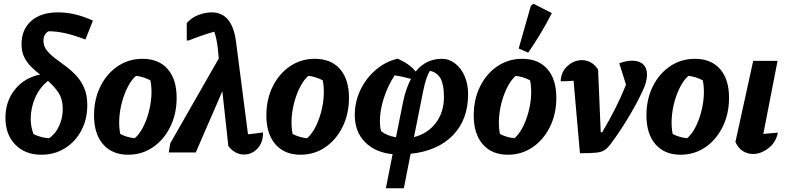

<svg xmlns="http://www.w3.org/2000/svg" viewBox="-20 -814 4203 1025"><path d="M201 12Q114 12 61.5 -42Q9 -96 9 -185Q9 -273 59.5 -336Q110 -399 194 -416Q168 -436 145.5 -458.5Q123 -481 109 -509.5Q95 -538 95 -578Q95 -657 147 -702.5Q199 -748 289 -748Q380 -748 476 -704L436 -603Q321 -648 238 -647Q212 -630 212 -597Q212 -568 229 -546Q246 -524 272.5 -504Q299 -484 329 -462Q359 -440 385.5 -412Q412 -384 429 -345.5Q446 -307 446 -253Q446 -177 414 -117Q382 -57 326.5 -22.5Q271 12 201 12ZM159 -98Q198 -79 241 -76Q274 -96 294.5 -139.5Q315 -183 315 -231Q315 -285 291.5 -320Q268 -355 236 -382Q192 -347 168 -293Q144 -239 144 -177Q144 -137 159 -98Z M664 12Q579 12 530.5 -43.5Q482 -99 482 -198Q482 -284 516 -352.5Q550 -421 608.5 -460.5Q667 -500 741 -500Q827 -500 875 -445.5Q923 -391 923 -292Q923 -206 889 -137Q855 -68 796.5 -28Q738 12 664 12ZM699 -76Q722 -95 741 -130Q760 -165 772.5 -209.5Q785 -254 788 -299.5Q791 -345 783 -385Q745 -405 706 -409Q683 -389 664 -353.5Q645 -318 632.5 -273.5Q620 -229 617 -183.5Q614 -138 622 -99Q655 -81 699 -76Z M881 0 889 -49 1148 -502 1144 -543Q1141 -575 1136 -599.5Q1131 -624 1124 -645Q1054 -625 988 -598H977V-691Q1004 -721 1040 -734.5Q1076 -748 1110 -748Q1220 -748 1240 -591L1304 -97Q1324 -99 1343.5 -101.5Q1363 -104 1384 -107Q1385 -53 1354.5 -21Q1324 11 1283 11Q1235 11 1199 -34L1167 -327L1025 0Z M1584 12Q1499 12 1450.5 -43.5Q1402 -99 1402 -198Q1402 -284 1436 -352.5Q1470 -421 1528.5 -460.5Q1587 -500 1661 -500Q1747 -500 1795 -445.5Q1843 -391 1843 -292Q1843 -206 1809 -137Q1775 -68 1716.5 -28Q1658 12 1584 12ZM1619 -76Q1642 -95 1661 -130Q1680 -165 1692.5 -209.5Q1705 -254 1708 -299.5Q1711 -345 1703 -385Q1665 -405 1626 -409Q1603 -389 1584 -353.5Q1565 -318 1552.5 -273.5Q1540 -229 1537 -183.5Q1534 -138 1542 -99Q1575 -81 1619 -76Z M2040 191 2076 9Q1983 0 1928.5 -55.5Q1874 -111 1874 -200Q1874 -270 1903.5 -332.5Q1933 -395 1985 -440Q2037 -485 2103 -501Q2169 -471 2199 -432Q2254 -500 2339 -500Q2378 -500 2410 -475Q2442 -450 2460.5 -407.5Q2479 -365 2479 -311Q2479 -175 2397.5 -91.5Q2316 -8 2172 7L2136 191ZM2313 -478Q2310 -475 2307 -472ZM2239 -327 2190 -82Q2264 -101 2307 -158Q2350 -215 2350 -297Q2350 -361 2332.5 -394Q2315 -427 2275 -436Q2254 -402 2239 -327ZM2015 -113Q2032 -100 2052 -92.5Q2072 -85 2094 -81L2132 -271Q2147 -342 2174 -393Q2130 -405 2087 -412Q2051 -358 2029.5 -291.5Q2008 -225 2008 -167Q2008 -153 2009.5 -139.5Q2011 -126 2015 -113Z M2691 12Q2606 12 2557.5 -43.5Q2509 -99 2509 -198Q2509 -284 2543 -352.5Q2577 -421 2635.5 -460.5Q2694 -500 2768 -500Q2854 -500 2902 -445.5Q2950 -391 2950 -292Q2950 -206 2916 -137Q2882 -68 2823.5 -28Q2765 12 2691 12ZM2726 -76Q2749 -95 2768 -130Q2787 -165 2799.5 -209.5Q2812 -254 2815 -299.5Q2818 -345 2810 -385Q2772 -405 2733 -409Q2710 -389 2691 -353.5Q2672 -318 2659.5 -273.5Q2647 -229 2644 -183.5Q2641 -138 2649 -99Q2682 -81 2726 -76ZM2800 -533 2749 -555 2814 -783 2828 -794 2926 -744Q2871 -636 2800 -533Z M3195 -108Q3276 -245 3322 -362L3286 -476Q3323 -490 3354 -490Q3393 -490 3413.5 -470.5Q3434 -451 3434 -416Q3434 -389 3421 -352Q3409 -323 3389 -284Q3369 -245 3344 -202.5Q3319 -160 3292 -119Q3265 -78 3239 -44Q3222 -22 3206.5 -12Q3191 -2 3162.5 1Q3134 4 3076 4L3042 -383Q3008 -380 2973 -380Q2975 -431 3010 -462Q3045 -493 3086 -493Q3112 -493 3134.5 -480.5Q3157 -468 3173 -442L3187 -108Z M3613 12Q3528 12 3479.5 -43.5Q3431 -99 3431 -198Q3431 -284 3465 -352.5Q3499 -421 3557.5 -460.5Q3616 -500 3690 -500Q3776 -500 3824 -445.5Q3872 -391 3872 -292Q3872 -206 3838 -137Q3804 -68 3745.5 -28Q3687 12 3613 12ZM3648 -76Q3671 -95 3690 -130Q3709 -165 3721.5 -209.5Q3734 -254 3737 -299.5Q3740 -345 3732 -385Q3694 -405 3655 -409Q3632 -389 3613 -353.5Q3594 -318 3581.5 -273.5Q3569 -229 3566 -183.5Q3563 -138 3571 -99Q3604 -81 3648 -76Z M4133 -106Q4122 -53 4082 -22.5Q4042 8 4000 8Q3971 8 3946 -7.5Q3921 -23 3906 -56L4001 -489H4131L4055 -99Q4095 -102 4133 -106Z"/></svg>

Font: Piazzolla
Style: Bold Italic
Weight: 700
Italic angle: -11.3°
Designer: Juan Pablo del Peral
Foundry: Huerta Tipografica
Version: Version 1.330